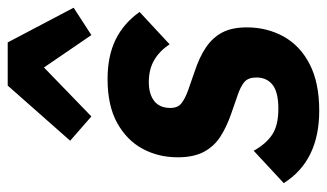

<svg xmlns="http://www.w3.org/2000/svg" viewBox="-195 -641 848 498"><g transform="rotate(-90 229.0 -392.0)"><path d="M191 12Q126 12 79 -11Q32 -34 3 -80L87 -158Q104 -127 128 -110.5Q152 -94 196 -94Q239 -94 258 -109Q277 -124 277 -151Q277 -172 265.5 -182Q254 -192 230 -200L184 -216Q149 -228 123.5 -244.5Q98 -261 84 -287.5Q70 -314 70 -355Q70 -405 92 -446Q114 -487 159 -512Q204 -537 273 -537Q332 -537 374.5 -516.5Q417 -496 447 -454L363 -376Q347 -401 323 -415.5Q299 -430 265 -430Q234 -430 216 -416Q198 -402 198 -374Q198 -355 210 -345.5Q222 -336 244 -328L290 -312Q330 -299 355.5 -281.5Q381 -264 394 -239Q407 -214 407 -176Q407 -123 383 -80Q359 -37 311 -12.5Q263 12 191 12ZM256 -796H368L458 -625L387 -579L303 -702L176 -579L113 -634Z"/></g></svg>

Font: IBM Plex Sans Condensed
Style: Bold Italic
Weight: 700
Width: 3
Italic angle: -11.31°
Designer: Mike Abbink, Paul van der Laan, Pieter van Rosmalen
Foundry: Bold Monday
Version: Version 3.201